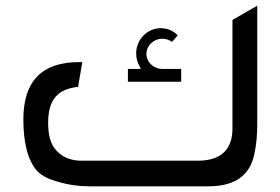

<svg xmlns="http://www.w3.org/2000/svg" viewBox="-20 -654 983 674"><path d="M291 0H712C804 0 858 -38 873 -114C880 -147 883 -181 883 -215V-634L796 -584V-203C796 -131 758 -93 683 -90H263C235 -90 195 -99 169 -137C156 -156 149 -184 149 -223C149 -271 161 -304 184 -323C201 -338 225 -346 254 -349L269 -436H258C127 -436 62 -369 62 -235C62 -151 78 -90 111 -53C128 -36 153 -24 186 -15C221 -5 256 0 291 0ZM429 -367H616V-412H550C519 -412 494 -436 494 -465C494 -494 519 -518 550 -518C563 -518 574 -514 584 -507L604 -530C587 -547 567 -555 544 -555C497 -555 458 -515 458 -467C458 -446 463 -436 469 -423L474 -412H429Z"/></svg>

Font: All Genders v4 Light
Style: Regular
Weight: 300
Designer: Rassam Alawdi
Foundry: Rassam Art
Version: Version 3.100;FEAKit 1.0